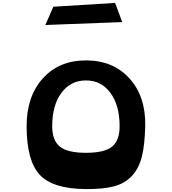

<svg xmlns="http://www.w3.org/2000/svg" viewBox="-20 -1271 1175 1313"><path d="M345 -1225 767 -1251 816 -1120 290 -1100ZM568 22Q342 21 252 -75.5Q162 -172 162 -408Q162 -612 273 -735Q384 -858 568 -858Q754 -858 866 -734Q978 -610 973 -407Q970 -279 950 -199.5Q930 -120 882.5 -68.5Q835 -17 760.5 3Q686 23 568 22ZM798 -408Q798 -551 735 -636Q672 -721 568 -721Q463 -721 400 -636Q337 -551 337 -408Q337 -310 390 -268Q443 -226 568 -226Q693 -226 745.5 -267.5Q798 -309 798 -408Z"/></svg>

Font: OpenDyslexic
Style: Bold
Weight: 800
Designer: Abbie Gonzalez
Version: Version 0.920;hotconv 1.0.109;makeotfexe 2.5.65596